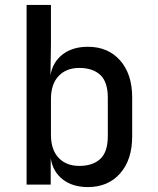

<svg xmlns="http://www.w3.org/2000/svg" viewBox="-20 -750 640 780"><path d="M337 10Q275 10 235 -21Q195 -52 186 -107V0H88V-730H187V-572L185 -444Q194 -498 234.5 -529Q275 -560 337 -560Q419 -560 468 -504.5Q517 -449 517 -354V-196Q517 -101 468 -45.5Q419 10 337 10ZM302 -76Q357 -76 387.5 -104.5Q418 -133 418 -197V-353Q418 -417 387.5 -445.5Q357 -474 302 -474Q249 -474 218 -441Q187 -408 187 -348V-202Q187 -142 218 -109Q249 -76 302 -76Z"/></svg>

Font: JetBrainsMono NFM Medium
Style: Regular
Weight: 500
Monospace: yes
Designer: Philipp Nurullin, Konstantin Bulenkov
Foundry: JetBrains
Version: Version 2.304; ttfautohint (v1.8.4.7-5d5b);Nerd Fonts 3.3.0